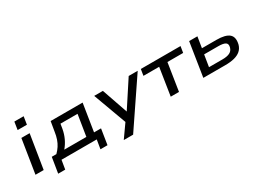

<svg xmlns="http://www.w3.org/2000/svg" viewBox="-37 -1499 3307 2454"><g transform="rotate(-30 1616.5 -272.0)"><path d="M162 -609 180 -724H317L299 -609ZM74 0 153 -498H275L195 0Z M332 133 369 -95H437Q472 -130 496.5 -167.5Q521 -205 537 -251.5Q553 -298 561 -355L585 -498H1057L993 -95H1096L1060 133H956L978 0H458L436 133ZM553 -94H879L929 -406H677L665 -333Q653 -266 624.5 -205Q596 -144 553 -94Z M1273 180 1417 -24 1424 36 1228 -498H1356L1488 -117L1737 -498H1870L1411 180Z M2070 0 2133 -405H1901L1916 -498H2502L2487 -405H2255L2192 0Z M2551 0 2629 -498H2751L2725 -337H2939Q3071 -337 3124.5 -291Q3178 -245 3153 -142Q3138 -91 3102 -60Q3066 -29 3009.5 -14.5Q2953 0 2875 0ZM2682 -82H2882Q2948 -82 2987.5 -101Q3027 -120 3040 -165Q3054 -215 3023.5 -235Q2993 -255 2918 -255H2710Z"/></g></svg>

Font: Nunito Sans 7pt Expanded SemiBold
Style: Italic
Weight: 600
Width: 7
Italic angle: -9°
Designer: Vernon Adams
Foundry: Vernon Adams
Version: Version 3.101;gftools[0.9.27]